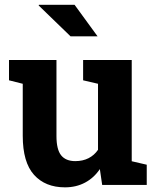

<svg xmlns="http://www.w3.org/2000/svg" viewBox="-20 -782 663 812"><path d="M254.9 10.3Q171.4 10.3 123.8 -42.7Q76.2 -95.7 76.2 -207.5V-427.7L18.1 -442.4V-528.3H76.2H218.8V-206.5Q218.8 -149.9 238.5 -125.2Q258.3 -100.6 298.3 -100.6Q330.1 -100.6 354.5 -113Q378.9 -125.5 394.5 -148.4V-427.7L331.5 -442.4V-528.3H394.5H537.1V-100.1L600.6 -85.4V0H412.1L402.3 -66.9Q377.4 -29.8 339.8 -9.8Q302.2 10.3 254.9 10.3ZM392.6 -628.4H388.7H278.3L143.6 -758.8L144.5 -761.7H295.4Z"/></svg>

Font: Roboto Slab LO
Style: Bold
Weight: 700
Designer: Google
Version: Version 2.000